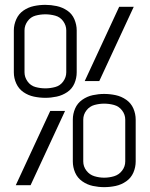

<svg xmlns="http://www.w3.org/2000/svg" viewBox="-20 -763 616 791"><path d="M167 -360Q190 -360 213.5 -365Q237 -370 257 -383.5Q277 -397 286.5 -419Q296 -441 296 -465V-638Q296 -661 286.5 -683.5Q277 -706 257 -719.5Q237 -733 213.5 -738Q190 -743 167 -743Q143 -743 119.5 -738Q96 -733 76.5 -719.5Q57 -706 47 -683.5Q37 -661 37 -638V-465Q37 -441 47 -419Q57 -397 76.5 -383.5Q96 -370 119.5 -365Q143 -360 167 -360ZM329 -429H389L531 -735H471ZM409 8Q433 8 456.5 3Q480 -2 500 -16Q520 -30 529.5 -52Q539 -74 539 -98V-270Q539 -294 529.5 -316Q520 -338 500 -352Q480 -366 456.5 -371Q433 -376 409 -376Q386 -376 362.5 -371Q339 -366 319 -352Q299 -338 289.5 -316Q280 -294 280 -270V-98Q280 -74 289.5 -52Q299 -30 319 -16Q339 -2 362.5 3Q386 8 409 8ZM45 0H106L248 -306H187ZM167 -399Q146 -399 126 -404.5Q106 -410 93.5 -427.5Q81 -445 81 -465V-638Q81 -658 93.5 -675.5Q106 -693 126 -698.5Q146 -704 167 -704Q187 -704 207.5 -698.5Q228 -693 240.5 -675.5Q253 -658 253 -638V-465Q253 -445 240.5 -427.5Q228 -410 207.5 -404.5Q187 -399 167 -399ZM409 -31Q389 -31 369 -37Q349 -43 336 -60Q323 -77 323 -98V-270Q323 -291 336 -308Q349 -325 369 -330.5Q389 -336 409 -336Q430 -336 450 -330.5Q470 -325 483 -308Q496 -291 496 -270V-98Q496 -77 483 -60Q470 -43 450 -37Q430 -31 409 -31Z"/></svg>

Font: Iosevka Sparkle Extralight
Style: Regular
Weight: 200
Designer: Belleve Invis
Foundry: Belleve Invis
Version: Version 4.5.0; ttfautohint (v1.8.3)